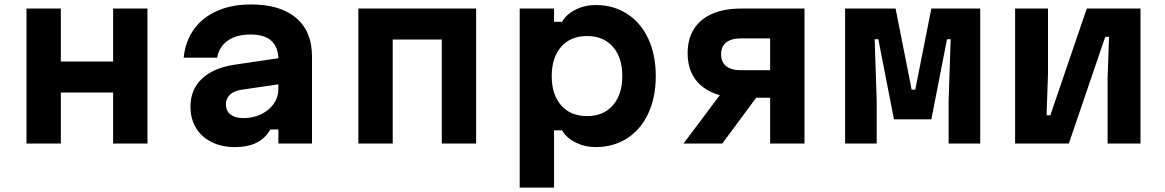

<svg xmlns="http://www.w3.org/2000/svg" viewBox="-20 -652 5290 872"><path d="M100.3 -613.1H256.3V-372.6H493.7V-613.1H649.7V0H493.7V-231.8H256.3V0H100.3Z M1255 -270.5 1076.5 -244.4Q1043.1 -239.3 1024.5 -222Q1006 -204.6 1006 -178.1Q1006 -148.7 1026.8 -132.2Q1047.5 -115.6 1085.9 -115.6Q1129.7 -115.6 1166.1 -133.2Q1202.6 -150.7 1223.5 -181Q1244.3 -211.3 1244.3 -247.8V-380Q1244.3 -437.1 1213.1 -466.2Q1181.8 -495.3 1118 -495.3Q1053.9 -495.3 1014.4 -467.5Q975 -439.8 966.2 -390H814.2Q821.5 -464.3 860.8 -518.9Q900.1 -573.5 966.4 -602.6Q1032.7 -631.8 1119.4 -631.8Q1253.2 -631.8 1325.1 -570.5Q1397 -509.2 1397 -395.9V0H1244.3V-63.9H1207.8Q1185.3 -24 1145.6 -4Q1105.9 16 1046.9 16Q986.5 16 940.6 -7Q894.6 -30 869.8 -71.4Q845 -112.9 845 -167.9Q845 -245.2 897.3 -294.6Q949.5 -344.1 1047.1 -358.4L1255 -389.1Z M1607.6 -613.1H2142.4V0H1986.4V-472.3H1763.6V0H1607.6Z M2340.3 -613.1H2496.3V-553.1H2532.9Q2552.1 -587.1 2593.9 -608.1Q2635.7 -629.1 2685.7 -629.1Q2766.5 -629.1 2828.6 -588.8Q2890.7 -548.5 2924.5 -475.5Q2958.3 -402.5 2958.3 -306.5Q2958.3 -210.4 2924.5 -137.4Q2890.7 -64.3 2828.6 -24.2Q2766.5 16 2685.7 16Q2635.9 16 2593.9 -5Q2551.9 -26 2532.9 -60H2496.3V200H2340.3ZM2806.3 -306.7Q2806.3 -390.8 2763.5 -439.6Q2720.8 -488.3 2646 -488.3Q2571.2 -488.3 2528.5 -439.4Q2485.7 -390.5 2485.7 -306.5Q2485.7 -222.4 2528.5 -173.6Q2571.2 -124.8 2646 -124.8Q2720.8 -124.8 2763.5 -173.7Q2806.3 -222.6 2806.3 -306.7Z M3477.7 -208.2H3345.3Q3268.8 -208.2 3214.3 -232.2Q3159.9 -256.1 3131.4 -301.3Q3103 -346.4 3103 -410.7Q3103 -474.9 3131.4 -520Q3159.9 -565.2 3214.3 -589.2Q3268.8 -613.1 3345.3 -613.1H3633.7V0H3477.7ZM3260.3 -234.7H3434L3260.3 0H3084.3ZM3477.7 -333.1V-477.6H3345.3Q3301.2 -477.6 3278.1 -459.2Q3255 -440.8 3255 -405.4Q3255 -369.9 3278.1 -351.5Q3301.2 -333.1 3345.3 -333.1Z M3818.2 -613.1H4047.5L4120.4 -244.9H4136.9L4209.8 -613.1H4431.8V0H4288.3V-194.9L4297.6 -474H4281L4209.9 -110H4040.1L3969 -474H3952.4L3961.7 -194.9V0H3818.2Z M4590.3 -613.1H4739.7V-316.2L4733.1 -128.5H4750.3L4915.8 -613.1H5159.7V0H5010.3V-296.9L5016.9 -484.7H4999.7L4834.2 0H4590.3Z"/></svg>

Font: Martian Mono Custom sWd Rg
Style: Regular
Weight: 400
Width: 6
Monospace: yes
Designer: Alex Havermale
Foundry: Evil Martians
Version: Version 1.000